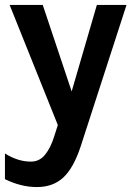

<svg xmlns="http://www.w3.org/2000/svg" viewBox="-20 -506 544 777"><path d="M0 115Q52 148 105 148Q140 148 162.5 120Q185 92 199 47L214 0L19 -486H153L270 -136L372 -486H492L306 88Q277 175 235.5 213Q194 251 129.5 251Q65 251 0 219Z"/></svg>

Font: Karmilla
Style: Bold
Weight: 700
Designer: Jonathan Pinhorn
Version: Version 1.000